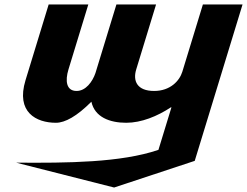

<svg xmlns="http://www.w3.org/2000/svg" viewBox="-20 -548 1103 857"><path d="M687.2 120.9C519.7 177.9 280.5 179.8 51.9 178L489.4 289L849.2 170L1062.6 -528H885.6L793.9 -228C781.4 -187 739.7 -142 668 -142C591.4 -142 572.4 -187 588 -238L676.6 -528H499.6L406.1 -222C392.7 -183 362.7 -142 321.8 -142C275.9 -142 270 -187 285.6 -238L374.2 -528H197.2L93.9 -190C50.2 -47 141.8 0 229.6 0C270.4 0 323 -29 387.9 -94C402.8 -25 470.2 0 543.1 0C611.2 0 682 -29 742.9 -69H745.3Z"/></svg>

Font: Hussar
Style: BdSuprConOblThree
Weight: 700
Foundry: Cannot Into Space Fonts
Version: Version 2.00